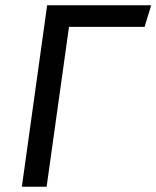

<svg xmlns="http://www.w3.org/2000/svg" viewBox="-20 -709 594 729"><path d="M529 -607H242L157 0H63L159 -689H554Z"/></svg>

Font: Fira Sans
Style: Italic
Weight: 400
Italic angle: -8°
Designer: bBox Type GmbH & Carrois Corporate GbR & Edenspiekermann AG
Foundry: bBox Type GmbH & Carrois Corporate GbR & Edenspiekermann AG
Version: Version 4.301